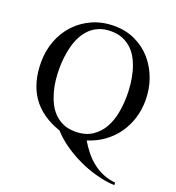

<svg xmlns="http://www.w3.org/2000/svg" viewBox="-151 -784 1008 1097"><g transform="rotate(20 353.5 -235.5)"><path d="M669.4 -323.7Q669.4 -266.1 653.1 -213.6Q636.7 -161.1 606 -117.9Q575.2 -74.7 531 -42.7Q486.8 -10.7 431.6 6.3Q451.2 40 475.3 69.6Q499.5 99.1 528.3 121.8Q557.1 144.5 591.8 158.9Q626.5 173.3 667 177.2V192.4Q614.3 189.9 558.3 175Q502.4 160.2 449.2 135.5Q396 110.8 348.6 77.9Q301.3 44.9 266.6 6.3Q148.4 -34.7 90.8 -117.7Q33.7 -201.2 33.7 -325.2Q33.7 -395.5 57.1 -457Q80.6 -518.6 123.5 -564.2Q166.5 -609.9 225.8 -636.2Q285.2 -662.6 357.4 -662.6Q428.7 -662.6 486.3 -635.3Q543.9 -607.9 584.5 -561.3Q625 -514.6 647.2 -453.4Q669.4 -392.1 669.4 -323.7ZM560.5 -312.5Q560.5 -346.7 556.6 -383.1Q552.7 -419.4 543.5 -454.6Q534.2 -489.7 518.8 -521.2Q503.4 -552.7 480.2 -576.2Q457 -599.6 425 -613.8Q393.1 -627.9 351.1 -627.9Q309.1 -627.9 277.6 -614.7Q246.1 -601.6 223.4 -579.1Q200.7 -556.6 185.3 -526.9Q169.9 -497.1 160.9 -463.4Q151.9 -429.7 147.9 -394Q144 -358.4 144 -325.2Q144 -292 147.9 -256.3Q151.9 -220.7 161.4 -186.8Q170.9 -152.8 186.3 -122.3Q201.7 -91.8 224.6 -68.8Q247.6 -45.9 278.6 -32.2Q309.6 -18.6 351.1 -18.6Q412.6 -18.6 453.1 -45.2Q493.7 -71.8 517.6 -114Q541.5 -156.2 551 -208.7Q560.5 -261.2 560.5 -312.5Z"/></g></svg>

Font: Kitab
Style: Regular
Weight: 400
Designer: SIL International
Foundry: Khaled Hosny
Version: Version 1.000